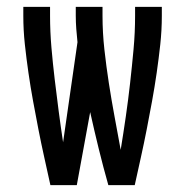

<svg xmlns="http://www.w3.org/2000/svg" viewBox="-20 -540 540 560"><path d="M373 0H296Q281 -53 268 -106Q255 -159 243 -213L204 0H127Q118 -41 109 -81.5Q100 -122 92 -163Q84 -204 76.5 -245Q69 -286 63 -327.5Q57 -369 52.5 -410.5Q48 -452 48 -494V-520H126V-494Q126 -448 130 -401.5Q134 -355 139.5 -309Q145 -263 151 -217Q157 -171 164 -125L206 -417Q204 -436 202.5 -455.5Q201 -475 201 -494V-520H279V-494Q279 -445 284.5 -395.5Q290 -346 297.5 -297.5Q305 -249 314 -200.5Q323 -152 332 -103Q340 -152 347 -200.5Q354 -249 359.5 -298Q365 -347 369.5 -396Q374 -445 374 -494V-520H452V-494Q452 -452 447.5 -410.5Q443 -369 437 -327.5Q431 -286 423.5 -245Q416 -204 408 -163Q400 -122 391 -81.5Q382 -41 373 0Z"/></svg>

Font: Iosevka Term
Style: Regular
Weight: 400
Monospace: yes
Designer: Belleve Invis
Foundry: Belleve Invis
Version: Version 30.0.1